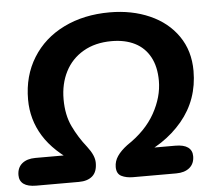

<svg xmlns="http://www.w3.org/2000/svg" viewBox="-55 -771 914 826"><g transform="rotate(-5 401.5 -357.5)"><path d="M-3.8 -51.3Q-3.8 -83.6 17.4 -101.4Q38.7 -119.1 75.2 -119.1H251.8L250.6 -82Q155 -140.9 110.4 -213.1Q65.7 -285.3 65.7 -371.8Q65.7 -474 114.2 -552Q162.6 -630 249.3 -672.6Q336 -715.2 447.7 -715.2Q543.3 -715.2 620.2 -681.3Q697.2 -647.4 741.4 -583.6Q785.6 -519.8 785.6 -433.1Q785.6 -308.3 708.9 -216.9Q632.1 -125.6 505.7 -82L506.9 -119.1H679.4Q715.7 -119.1 733.9 -105.9Q752.1 -92.6 752.1 -67.8Q752.1 -35.5 730.8 -17.7Q709.5 0 673 0H487.1Q457.2 0 436.6 -10.4Q416.1 -20.7 416.1 -49.9Q416.1 -75 430.8 -96.6Q445.5 -118.3 474.3 -140Q555.4 -193.5 594.4 -263.8Q633.4 -334 633.4 -403.3Q633.4 -464.4 610.5 -506.5Q587.7 -548.5 545.6 -569.8Q503.6 -591.1 445.5 -591.1Q374.3 -591.1 322.9 -561.1Q271.5 -531.2 244.7 -478.7Q218 -426.3 218 -359.6Q218 -292 241.8 -242Q265.6 -192 301.1 -147.4Q316.7 -127.2 324.5 -109.4Q332.2 -91.7 332.2 -75.4Q332.2 -36.5 311.2 -18.3Q290.3 0 252.7 0H68.6Q32.5 0 14.3 -13.2Q-3.8 -26.5 -3.8 -51.3Z"/></g></svg>

Font: SN Pro Thin
Style: Italic
Weight: 200
Italic angle: -9°
Designer: Tobias Whetton
Foundry: Supernotes
Version: Version 1.003;Glyphs 3.3 (3324)